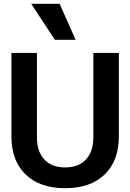

<svg xmlns="http://www.w3.org/2000/svg" viewBox="-20 -978 684 1008"><path d="M40 -262V-700H174V-256Q174 -182 213 -140.5Q252 -99 322 -99Q392 -99 431 -140.5Q470 -182 470 -256V-700H604V-262Q604 -134 529.5 -62Q455 10 322 10Q189 10 114.5 -62Q40 -134 40 -262ZM144 -958H293L377 -769H268Z"/></svg>

Font: Niramit
Style: Bold
Weight: 700
Designer: Katatrad Aksorn Co.,Ltd.
Foundry: Cadson Demak Co.,Ltd.
Version: Version 1.001; ttfautohint (v1.6)